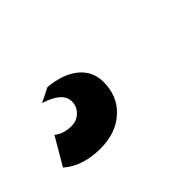

<svg xmlns="http://www.w3.org/2000/svg" viewBox="-42 -198 585 585"><g transform="rotate(-45 250.0 94.5)"><path d="M119 -6 165 -29Q228 -23 262.5 6Q297 35 297 81Q297 142 255.5 180Q214 218 147 218Q71 218 25 178L77 89Q99 107 133 107Q156 107 171.5 91.5Q187 76 187 55Q187 15 119 -6Z"/></g></svg>

Font: Elaine Sans Black
Style: Italic
Weight: 900
Italic angle: -13°
Designer: Wei Huang
Foundry: Wei Huang
Version: Version 2.001;December 24, 2019;FontCreator 12.0.0.2547 64-b